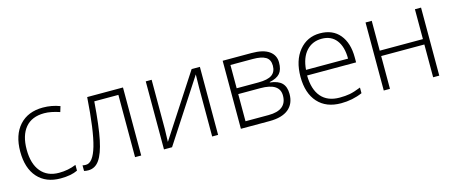

<svg xmlns="http://www.w3.org/2000/svg" viewBox="-39 -989 3424 1447"><g transform="rotate(-15 1673.0 -265.5)"><path d="M300.8 9.8Q187 9.8 122.6 -62Q58.1 -133.8 58.1 -263.7Q58.1 -393.6 125 -467.8Q191.9 -541 308.1 -541Q377 -541 439.9 -517.1L426.8 -474.1Q357.9 -497.1 307.1 -497.1Q209.5 -497.1 159.2 -436.5Q108.9 -376 108.9 -266.1Q108.9 -155.3 159.2 -94.7Q209.5 -34.2 299.8 -34.2Q372.1 -34.2 434.1 -60.1V-15.1Q383.3 9.8 300.8 9.8Z M931.2 0H883.3V-485.8H695.3Q680.7 -293 659.4 -191.7Q638.2 -90.3 604.7 -42.7Q571.3 4.9 518.1 4.9Q499 4.9 484.9 1V-43Q494.1 -40 511.2 -40Q566.4 -40 600.3 -156.5Q634.3 -272.9 651.9 -530.8H931.2Z M1154.8 -530.8V-147L1151.9 -46.9L1466.8 -530.8H1531.2V0H1484.9V-381.3L1486.8 -483.9L1171.9 0H1108.9V-530.8Z M1932.1 -484.9H1757.3V-303.2H1926.3Q2000.5 -303.2 2032.7 -326.4Q2064.9 -349.6 2064.9 -397.5Q2064.9 -445.3 2031.7 -465.1Q1998.5 -484.9 1932.1 -484.9ZM2080.1 -160.2Q2080.1 -257.8 1930.2 -257.8H1757.3V-45.9H1937Q2080.1 -45.9 2080.1 -160.2ZM2010.3 -284.2V-280.8Q2074.2 -273.4 2102.8 -243.9Q2131.3 -214.4 2131.3 -159.2Q2131.3 -82.5 2080.8 -41.3Q2030.3 0 1933.1 0H1709V-530.8H1934.1Q2024.9 -530.8 2070.6 -498.3Q2116.2 -465.8 2116.2 -409.2Q2116.2 -352.5 2091.3 -324Q2066.4 -295.4 2010.3 -284.2Z M2297.9 -301.8H2626Q2626 -394.5 2585.9 -446.3Q2545.9 -498 2472.2 -498Q2398.4 -498 2352.1 -447.3Q2305.7 -396.5 2297.9 -301.8ZM2244.1 -260.7Q2244.1 -388.7 2306.6 -464.8Q2369.6 -541 2469.2 -541Q2568.8 -541 2623 -475.6Q2677.2 -410.2 2677.2 -297.9V-258.8H2294.9Q2296.4 -149.4 2346.2 -91.8Q2396 -34.2 2489.3 -34.2Q2534.7 -34.2 2568.8 -40.5Q2603 -46.9 2656.2 -67.9V-23.9Q2578.6 9.8 2489.3 9.8Q2373.5 9.8 2309.1 -61.5Q2244.6 -132.8 2244.1 -260.7Z M2872.1 -530.8V-297.9H3209V-530.8H3256.8V0H3209V-255.9H2872.1V0H2823.7V-530.8Z"/></g></svg>

Font: OpenSans-Light
Style: Regular
Weight: 300
Foundry: Ascender Corporation
Version: Version 1.10